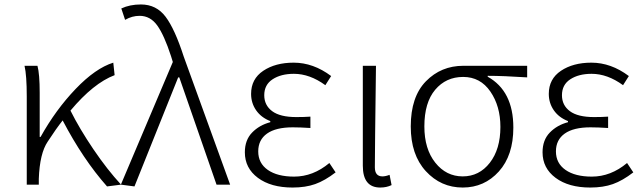

<svg xmlns="http://www.w3.org/2000/svg" viewBox="-20 -828 2882 861"><path d="M523 0 460 8Q352 -114 261 -288Q231 -250 194 -193Q158 -140 154 -26V0H100V-395Q100 -490 90 -533H148Q158 -496 158 -412V-214H162Q230 -336 319 -429Q408 -522 488 -547L494 -491Q399 -455 296 -332Q337 -250 399 -158.5Q461 -67 523 0Z M583 8 522 0 755 -550 747 -576Q716 -671 685 -714Q654 -757 606 -757Q572 -757 541 -739L524 -790Q562 -808 612 -808Q681 -808 722.5 -753Q764 -698 804 -574L1012 0H951L784 -481H779Z M1292 13Q1195 13 1136.5 -30.5Q1078 -74 1078 -145Q1078 -200 1110.5 -233.5Q1143 -267 1192 -280V-285Q1151 -301 1128.5 -333.5Q1106 -366 1106 -407Q1106 -474 1160.5 -510.5Q1215 -547 1297 -547Q1385 -547 1465 -487L1439 -446Q1369 -497 1298 -497Q1240 -497 1202.5 -472.5Q1165 -448 1165 -401Q1165 -356 1200.5 -329.5Q1236 -303 1309 -303Q1345 -303 1372 -305V-254Q1326 -257 1293 -257Q1217 -257 1177.5 -229Q1138 -201 1138 -149Q1138 -96 1181 -66Q1224 -36 1299 -36Q1384 -36 1457 -97L1485 -55Q1437 -18 1393.5 -2.5Q1350 13 1292 13Z M1685 13Q1607 13 1607 -85V-533H1666Q1661 -148 1661 -78Q1661 -37 1695 -37Q1709 -37 1727 -44L1736 2Q1714 13 1685 13Z M2055 13Q1957 13 1889.5 -60.5Q1822 -134 1822 -261Q1822 -394 1890 -463.5Q1958 -533 2058 -533H2344V-481Q2236 -488 2167 -488V-484Q2282 -420 2282 -256Q2282 -131 2217 -59Q2152 13 2055 13ZM2224 -259Q2224 -352 2179 -417.5Q2134 -483 2057 -483Q1980 -483 1931.5 -425.5Q1883 -368 1883 -261Q1883 -160 1932 -98.5Q1981 -37 2055 -37Q2129 -37 2176.5 -98Q2224 -159 2224 -259Z M2627 13Q2530 13 2471.5 -30.5Q2413 -74 2413 -145Q2413 -200 2445.5 -233.5Q2478 -267 2527 -280V-285Q2486 -301 2463.5 -333.5Q2441 -366 2441 -407Q2441 -474 2495.5 -510.5Q2550 -547 2632 -547Q2720 -547 2800 -487L2774 -446Q2704 -497 2633 -497Q2575 -497 2537.5 -472.5Q2500 -448 2500 -401Q2500 -356 2535.5 -329.5Q2571 -303 2644 -303Q2680 -303 2707 -305V-254Q2661 -257 2628 -257Q2552 -257 2512.5 -229Q2473 -201 2473 -149Q2473 -96 2516 -66Q2559 -36 2634 -36Q2719 -36 2792 -97L2820 -55Q2772 -18 2728.5 -2.5Q2685 13 2627 13Z"/></svg>

Font: Noto Sans Korean Light
Style: Regular
Weight: 300
Designer: Ryoko NISHIZUKA  (kana & ideographs); Paul D. Hunt (Latin, Greek & Cyrillic); Wenlong ZHANG  (bopomofo); Sandoll Communi
Foundry: Adobe Systems Incorporated
Version: Version 1.000;PS 1;hotconv 1.0.78;makeotf.lib2.5.61930